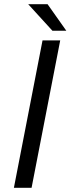

<svg xmlns="http://www.w3.org/2000/svg" viewBox="-20 -892 335 912"><path d="M46 0 182 -700H266L130 0ZM295 -746H229L114 -872H206Z"/></svg>

Font: REM Light
Style: Italic
Weight: 300
Italic angle: -11°
Designer: Octavio Pardo
Foundry: Ashler Design
Version: Version 1.005;gftools[0.9.28]